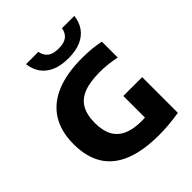

<svg xmlns="http://www.w3.org/2000/svg" viewBox="-221 -934 1074 1074"><g transform="rotate(-45 316.0 -396.5)"><path d="M413 7.5Q287 7.5 203.5 -26Q120 -59.5 78.5 -126.8Q37 -194 37 -296Q37 -395 79.5 -463.5Q122 -532 205.2 -567.2Q288.5 -602.5 411.5 -602.5Q450 -602.5 486.8 -599Q523.5 -595.5 554.5 -588.5V-463Q524 -469.5 491.8 -473.2Q459.5 -477 426.5 -477Q349 -477 300.2 -458.2Q251.5 -439.5 228.2 -399Q205 -358.5 205 -294Q205 -233.5 226.2 -194.2Q247.5 -155 290.2 -136Q333 -117 397.5 -117Q420.5 -117 446.5 -119Q472.5 -121 493 -124L424.5 -68V-289H573.5V-6.5Q533.5 0 492.2 3.8Q451 7.5 413 7.5ZM357 -654.5Q297.5 -654.5 256.8 -672.5Q216 -690.5 193.2 -723.2Q170.5 -756 165.5 -799.5H263Q268.5 -767 290.8 -749.5Q313 -732 357 -732Q401 -732 422.8 -749.5Q444.5 -767 450 -799.5H547.5Q542.5 -755.5 520 -723Q497.5 -690.5 457 -672.5Q416.5 -654.5 357 -654.5Z"/></g></svg>

Font: Encode Sans SC
Style: Bold
Weight: 700
Version: Version 3.002